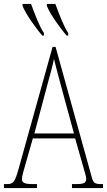

<svg xmlns="http://www.w3.org/2000/svg" viewBox="-22 -951 541 971"><path d="M315 -771H323V-784C301 -815 275 -885 258 -931H215V-921C230 -882 283 -807 315 -771ZM192 -771H200V-784C178 -815 152 -885 135 -931H92V-921C107 -882 160 -807 192 -771ZM-2 0H165V-20H143C100 -20 89 -28 89 -46C89 -61 101 -101 109 -128L144 -251H358L398 -111C405 -86 414 -58 414 -48C414 -27 406 -20 362 -20H342V0H499V-20H492C458 -20 450 -25 442 -55L259 -714H244L74 -104C54 -32 47 -20 13 -20H-2ZM152 -276 214 -509C229 -567 245 -619 251 -653C259 -620 272 -570 293 -493L352 -276Z"/></svg>

Font: Noto Serif ExtraCondensed Thin
Style: Regular
Weight: 100
Width: 2
Designer: Monotype Design Team
Foundry: Monotype Imaging Inc.
Version: Version 2.013